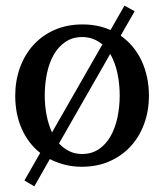

<svg xmlns="http://www.w3.org/2000/svg" viewBox="-20 -581 584 683"><path d="M405.8 -241.2Q405.8 -283.2 397.5 -321.5Q389.2 -359.9 372.1 -389.2L189.9 -70.8Q205.6 -53.7 225.8 -43.5Q246.1 -33.2 272 -33.2Q306.2 -33.2 331.5 -50.3Q356.9 -67.4 373.3 -96.2Q389.6 -125 397.7 -162.6Q405.8 -200.2 405.8 -241.2ZM344.2 -422.9Q330.1 -435.1 312 -442.1Q293.9 -449.2 272.9 -449.2Q238.3 -449.2 212.9 -432.1Q187.5 -415 171.1 -386.2Q154.8 -357.4 147 -319.8Q139.2 -282.2 139.2 -241.2Q139.2 -204.6 145.8 -171.1Q152.3 -137.7 165 -109.9ZM509.8 -240.2Q509.8 -187 492.9 -140.9Q476.1 -94.7 445.1 -60.8Q414.1 -26.9 369.9 -7.3Q325.7 12.2 271 12.2Q238.8 12.2 210.4 4.9Q182.1 -2.4 157.2 -15.1L102.1 82L66.9 61L123 -37.1Q80.1 -70.8 57.1 -123.3Q34.2 -175.8 34.2 -240.2Q34.2 -293.5 50.8 -339.8Q67.4 -386.2 98.6 -420.7Q129.9 -455.1 174.1 -474.6Q218.3 -494.1 273.9 -494.1Q301.8 -494.1 326.4 -489Q351.1 -483.9 373 -474.1L422.9 -561L459 -541L409.2 -454.1Q433.6 -437 452.4 -414.3Q471.2 -391.6 483.9 -364.3Q496.6 -336.9 503.2 -305.7Q509.8 -274.4 509.8 -240.2Z"/></svg>

Font: BabelStone Ogham Special
Style: Regular
Weight: 400
Designer: Andrew West
Foundry: BabelStone
Version: Version 1.02 March 14, 2022